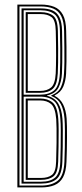

<svg xmlns="http://www.w3.org/2000/svg" viewBox="-20 -820 357 840"><path d="M56 0V-800H158.2Q192.2 -800 216.9 -790.2Q241.5 -780.5 255.1 -755.5Q268.8 -730.5 269.5 -684.5Q270.5 -649 270.8 -615Q271 -581 270.8 -551.1Q270.5 -521.2 269.2 -498.2Q267.5 -466.8 257 -441.5Q246.5 -416.2 218.8 -402.5V-400.8Q243.8 -388.2 256.2 -363Q268.8 -337.8 271.5 -301.2Q272.5 -288.2 272.9 -266.2Q273.2 -244.2 273.1 -217.5Q273 -190.8 272.4 -163.2Q271.8 -135.8 270.8 -111.8Q269 -68.5 255.6 -44.1Q242.2 -19.8 218.1 -9.9Q194 0 160 0ZM65.2 -8.2H160Q206.2 -8.2 232.6 -29.4Q259 -50.5 261.8 -111.8Q263 -139 263.6 -176.2Q264.2 -213.5 264 -247.8Q263.8 -282 262.2 -300.8Q259.2 -339.2 246.4 -364Q233.5 -388.8 204.5 -400.2V-402.8Q236 -414.8 247.1 -440.1Q258.2 -465.5 260 -498.5Q261.5 -520.8 261.8 -549.6Q262 -578.5 261.6 -612.6Q261.2 -646.8 260.5 -684.2Q259.8 -726.8 247.6 -750Q235.5 -773.2 212.9 -782.5Q190.2 -791.8 158.2 -791.8H65.2ZM74.2 -16.8V-783.2H158.2Q188.2 -783.2 208.6 -774.8Q229 -766.2 239.9 -744.8Q250.8 -723.2 251.5 -684.5Q252.5 -639.8 252.6 -605.9Q252.8 -572 252.4 -546Q252 -520 251 -498.5Q249.2 -462.8 235.8 -436.5Q222.2 -410.2 185.8 -402.5V-401Q219.5 -392.2 234.6 -367.8Q249.8 -343.2 253.2 -300.2Q254.5 -283.2 254.8 -249.8Q255 -216.2 254.5 -178.8Q254 -141.2 252.8 -112.2Q250.8 -56 227.1 -36.4Q203.5 -16.8 160 -16.8ZM83.5 -405.8H155.5Q194.5 -405.8 216.8 -424.6Q239 -443.5 242 -498.8Q243 -520 243.4 -547.1Q243.8 -574.2 243.5 -608.4Q243.2 -642.5 242.2 -684.5Q241.2 -739.2 219.5 -757.1Q197.8 -775 158.2 -775H83.5ZM92.5 -414V-766.8H158.2Q192.8 -766.8 212.5 -751.1Q232.2 -735.5 233.2 -684.2Q234.2 -640.5 234.4 -606.4Q234.5 -572.2 234.2 -545.9Q234 -519.5 232.8 -499Q230.2 -448.5 210.6 -431.2Q191 -414 155.5 -414ZM101.5 -422.2H155.2Q186.2 -422.2 203.8 -437.4Q221.2 -452.5 223.8 -499Q225.2 -530.5 225.4 -577.4Q225.5 -624.2 224 -684.2Q223 -731.8 205.5 -745.1Q188 -758.5 158.2 -758.5H101.5ZM83.5 -25H160Q200.2 -25 221.1 -43.1Q242 -61.2 243.8 -112Q244.8 -139.5 245.4 -176.6Q246 -213.8 245.9 -247.9Q245.8 -282 244 -299.8Q239.8 -356.8 217.4 -377Q195 -397.2 155.8 -397.2H83.5ZM92.5 -33.2V-389H155.8Q188.5 -389 209.6 -371.8Q230.8 -354.5 235 -299.2Q236.5 -281.5 236.6 -248.5Q236.8 -215.5 236.1 -178.6Q235.5 -141.8 234.5 -112Q233 -64 213.8 -48.6Q194.5 -33.2 160 -33.2ZM101.5 -41.5H160Q190.5 -41.5 207.4 -54.9Q224.2 -68.2 225.5 -111.8Q227 -158.2 227.4 -195.2Q227.8 -232.2 227.4 -258.5Q227 -284.8 226 -298.5Q221.8 -349.5 203.5 -365Q185.2 -380.5 155.8 -380.5H101.5Z"/></svg>

Font: Big Shoulders Inline Display Thin Light
Style: Regular
Weight: 300
Version: Version 2.002